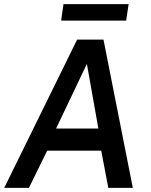

<svg xmlns="http://www.w3.org/2000/svg" viewBox="-22 -916 738 936"><path d="M-1.5 0 354 -723H482.5L625.5 0H506L471.5 -181.5H208L119 0ZM251.5 -289.5H457.5L401.5 -604.5ZM276 -815.5 287.5 -896H605L593 -815.5Z"/></svg>

Font: Public Sans SemiBold
Style: Italic
Weight: 600
Italic angle: -8°
Designer: The Public Sans project authors (U.S. Web Design System). Libre Franklin designed by Pablo Impallari and Rodrigo Fuenzal
Version: Version 1.007; ttfautohint (v1.8.1) -l 8 -r 50 -G 200 -x 14 